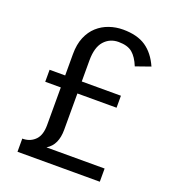

<svg xmlns="http://www.w3.org/2000/svg" viewBox="-131 -807 802 903"><g transform="rotate(20 270.0 -355.0)"><path d="M331 -648Q287 -648 259 -616.5Q231 -585 231 -519V-414H427V-354H231V-172Q231 -135 219 -108.5Q207 -82 181 -66H472V0H60V-66H67Q102 -68 125 -92Q148 -116 148 -166V-354H70V-414H148V-521Q148 -570 163 -605.5Q178 -641 203.5 -664Q229 -687 262 -698.5Q295 -710 331 -710Q402 -710 445.5 -680.5Q489 -651 515 -592L441 -566Q424 -608 400 -628Q376 -648 331 -648Z"/></g></svg>

Font: Carrois Gothic SC
Style: Regular
Weight: 400
Designer: Ralph du Carrois
Foundry: Ralph du Carrois
Version: Version 1.002